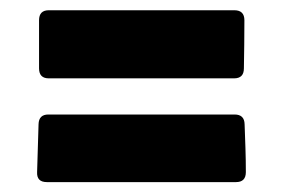

<svg xmlns="http://www.w3.org/2000/svg" viewBox="-20 -458 567 384"><path d="M58.1 -417.5Q58.1 -437.5 77.6 -437.5H448.7Q468.8 -437.5 468.8 -417.5Q468.8 -393.6 468.5 -369.6Q468.3 -345.7 467.8 -321.3Q467.8 -301.3 448.2 -301.3H77.6Q58.1 -301.3 58.1 -321.3ZM54.2 -113.8 57.1 -209.5Q57.6 -229 76.7 -229H449.2Q468.8 -229 469.2 -209.5Q470.2 -185.5 470.9 -161.6Q471.7 -137.7 471.7 -113.8Q471.7 -93.8 452.1 -93.8H73.7Q53.2 -93.8 54.2 -113.8Z"/></svg>

Font: Belanosima
Style: Bold
Weight: 700
Designer: The DocRepair Project, Santiago Orozco
Foundry: Google
Version: Version 2.000